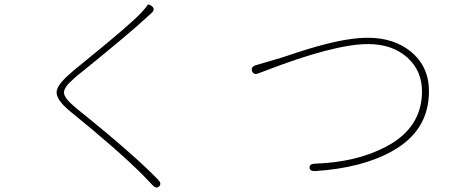

<svg xmlns="http://www.w3.org/2000/svg" viewBox="-20 -794 2040 854"><path d="M688 35Q675 47 659 30L633 3Q625 -6 617 -14Q504 -127 293 -298Q228 -351 232 -387Q235 -417 289 -464Q298 -472 307 -480L379 -539Q556 -683 605 -734Q631 -762 635.5 -770.5Q640 -779 656 -766Q672 -753 654 -736L624 -709Q562 -651 354 -482L324 -458Q315 -450 306 -442Q264 -406 264.5 -381.5Q265 -357 320 -312Q573 -109 684 6Q700 23 688 35Z M1382 -33Q1358 -32 1357 -48Q1356 -65 1380 -66Q1566 -72 1698 -142Q1857 -226 1857 -388Q1857 -478 1793 -537Q1726 -598 1617 -598Q1467 -598 1154 -477L1130 -468Q1108 -459 1101 -478Q1095 -497 1118 -504L1227 -536Q1238 -539 1249 -543Q1352 -578 1418 -595Q1535 -626 1616 -626Q1733 -626 1809 -563Q1888 -497 1888 -388Q1888 -213 1725 -122Q1592 -47 1382 -33Z"/></svg>

Font: Resource Han Rounded KR ExtraLight
Style: Regular
Weight: 250
Designer: Cyano Hao (round all glyphs); Ryoko NISHIZUKA 西塚涼子 (kana, bopomofo & ideographs); Paul D. Hunt (Latin, Greek & Cyrillic)
Foundry: Cyano Hao
Version: 0.990